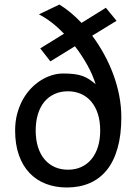

<svg xmlns="http://www.w3.org/2000/svg" viewBox="-20 -811 606 843"><path d="M384.8 -654.3Q412.6 -617.2 436 -574.7Q459.5 -532.2 476.6 -486.6Q493.7 -440.9 503.2 -392.8Q512.7 -344.7 512.7 -295.9Q512.7 -218.8 496.3 -160.9Q480 -103 449.2 -64.7Q418.5 -26.4 374 -7.1Q329.6 12.2 273.4 12.2Q223.1 12.2 181.4 -3.9Q139.6 -20 109.6 -51.5Q79.6 -83 63 -129.9Q46.4 -176.8 46.4 -237.8Q46.4 -277.3 55.4 -311.3Q64.5 -345.2 79.8 -373Q95.2 -400.9 115.7 -422.4Q136.2 -443.8 159.7 -458.5Q183.1 -473.1 208 -480.7Q232.9 -488.3 256.8 -488.3Q286.1 -488.3 306.6 -485.6Q327.1 -482.9 343 -477.1Q358.9 -471.2 372.1 -462.4Q385.3 -453.6 399.9 -441.4Q386.7 -483.9 363 -526.1Q339.4 -568.4 309.1 -607.9L201.2 -541.5L156.7 -598.6L261.2 -663.1Q234.9 -690.4 206.8 -712.2Q178.7 -733.9 150.9 -748L240.7 -791Q265.6 -775.9 290 -755.6Q314.5 -735.4 337.9 -710.4L444.8 -776.9L491.7 -719.7ZM136.7 -237.8Q136.7 -196.8 147 -164.8Q157.2 -132.8 176 -110.8Q194.8 -88.9 220.7 -77.4Q246.6 -65.9 278.3 -65.9Q311.5 -65.9 337.6 -78.1Q363.8 -90.3 382.1 -112.8Q400.4 -135.3 410.2 -167Q419.9 -198.7 419.9 -237.8Q419.9 -278.8 409.7 -310.8Q399.4 -342.8 380.6 -365Q361.8 -387.2 335.7 -398.7Q309.6 -410.2 278.3 -410.2Q245.1 -410.2 218.8 -397.9Q192.4 -385.7 174.1 -363.3Q155.8 -340.8 146.2 -308.8Q136.7 -276.9 136.7 -237.8Z"/></svg>

Font: Andika DR AuSIL
Style: Regular
Weight: 400
Designer: Annie Olsen & Victor Gaultney
Foundry: SIL International
Version: Version 0.003